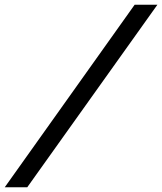

<svg xmlns="http://www.w3.org/2000/svg" viewBox="-33 -730 684 810"><path d="M-13 60 535 -710H631L82 60Z"/></svg>

Font: Sometype Mono Medium
Style: Italic
Weight: 500
Italic angle: -12°
Monospace: yes
Designer: Ryoichi Tsunekawa
Foundry: Dharma Type
Version: Version 1.000; ttfautohint (v1.8.3)